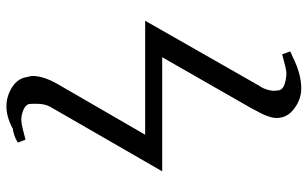

<svg xmlns="http://www.w3.org/2000/svg" viewBox="-199 -608 952 594"><g transform="rotate(-90 277.0 -311.0)"><path d="M243.2 -630.9Q252.9 -648.4 252.9 -672.9V-687Q252 -693.8 252 -698.2Q248.5 -708 235.1 -714.1Q221.7 -720.2 205.1 -721.2Q204.1 -721.2 199.7 -720.7Q195.3 -720.2 191.9 -720.2Q177.7 -717.8 142.1 -708L132.8 -731.9Q152.8 -744.6 179.2 -748H176.8Q212.4 -767.1 245.1 -767.1Q276.4 -767.1 304.2 -749.5Q332 -731.9 335.9 -702.1Q338.9 -693.4 338.9 -686Q338.9 -652.3 314 -608.9L310.1 -602.1Q234.4 -472.2 157.2 -337.9H509.8L309.1 14.2Q308.1 16.1 305.4 20Q302.7 23.9 301.8 25.9Q290.5 51.8 293.9 68.8L294.9 78.1Q299.3 89.4 315.9 94.2Q332.5 99.1 349.1 99.1Q364.7 97.7 405.8 85.9L415 110.8Q414.1 111.3 408.7 114Q403.3 116.7 400.9 117.2Q346.2 145 300.8 145Q267.1 145 238 123.3Q209 101.6 209 68.8Q209 43.9 233.9 1Q234.9 -2 237.3 -6.1Q239.7 -10.3 240.2 -11.2L397 -285.2H43.9Z"/></g></svg>

Font: Common Serif SemiBold
Style: Regular
Weight: 600
Designer: Philipp H. Poll, Khaled Hosny
Foundry: Stefan Peev, Context Ltd.
Version: Version 1.026